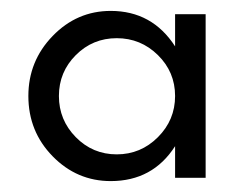

<svg xmlns="http://www.w3.org/2000/svg" viewBox="-20 -776 452 352"><path d="M301 -750H357V-450H301V-508Q260 -444 183 -444Q121 -444 76.5 -489.5Q32 -535 32 -600Q32 -664 76.5 -710Q121 -756 183 -756Q259 -756 301 -691ZM119 -524.5Q150 -493 194 -493Q238 -493 269.5 -524.5Q301 -556 301 -600Q301 -644 269.5 -675Q238 -706 194 -706Q150 -706 119 -675Q88 -644 88 -600Q88 -556 119 -524.5Z"/></svg>

Font: Orkney Medium
Style: Regular
Weight: 500
Designer: Samuel Oakes and Alfredo Marco Pradil
Foundry: Alfredo Marco Pradil
Version: 1.0; ttfautohint (v1.5)